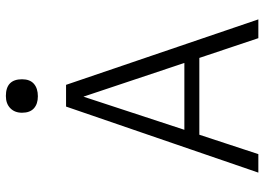

<svg xmlns="http://www.w3.org/2000/svg" viewBox="-143 -757 900 654"><g transform="rotate(-90 307.0 -430.0)"><path d="M126 -201 145 -252H446L475 -201ZM109 0H46L271 -655H311L315 -627L182 -222ZM568 0H504L429 -224L293 -631L300 -655H345ZM306 -751Q280 -751 265 -764.5Q250 -778 250 -805Q250 -830 265.5 -845Q281 -860 307 -860Q364 -860 364 -805Q364 -778 348.5 -764.5Q333 -751 306 -751Z"/></g></svg>

Font: Intel One Mono Light
Style: Regular
Weight: 300
Monospace: yes
Designer: Fred Shallcrass
Foundry: Frere-Jones Type LLC
Version: Version 1.004